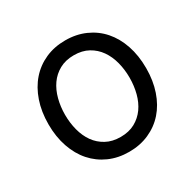

<svg xmlns="http://www.w3.org/2000/svg" viewBox="-128 -692 854 842"><g transform="rotate(-30 298.5 -271.0)"><path d="M298.3 11.4Q242.9 11.4 197.4 -8.9Q152 -29.1 119.5 -65.9Q87 -102.6 69.1 -154.7Q51.1 -206.7 51.1 -269.9Q51.1 -333.8 69.1 -386Q87 -438.2 119.5 -475.1Q152 -512.1 197.4 -532.3Q242.9 -552.6 298.3 -552.6Q353.7 -552.6 399.3 -532.3Q445 -512.1 477.5 -475.1Q509.9 -438.2 527.7 -386Q545.5 -333.8 545.5 -269.9Q545.5 -206.7 527.7 -154.7Q509.9 -102.6 477.5 -65.9Q445 -29.1 399.3 -8.9Q353.7 11.4 298.3 11.4ZM298.3 -63.9Q340.6 -63.9 371.3 -80.8Q402 -97.7 422.1 -125.9Q442.1 -154.1 451.9 -191.6Q461.6 -229 461.6 -269.9Q461.6 -311.1 451.9 -348.5Q442.1 -386 422.1 -414.6Q402 -443.2 371.3 -460.2Q340.6 -477.3 298.3 -477.3Q256.4 -477.3 225.5 -460.2Q194.6 -443.2 174.5 -414.6Q154.5 -386 144.7 -348.5Q134.9 -311.1 134.9 -269.9Q134.9 -229 144.7 -191.6Q154.5 -154.1 174.5 -125.9Q194.6 -97.7 225.5 -80.8Q256.4 -63.9 298.3 -63.9Z"/></g></svg>

Font: Interop
Style: Regular
Weight: 400
Designer: Rasmus Andersson, Google, Jang Haemin
Foundry: jhaemin
Version: Version 1.008